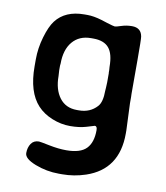

<svg xmlns="http://www.w3.org/2000/svg" viewBox="-79 -548 712 823"><g transform="rotate(10 277.0 -136.5)"><path d="M158.7 -202.6Q158.7 -144 185.5 -108.4Q212.4 -72.8 261.2 -72.8H270.5Q318.4 -72.8 348.6 -106Q366.7 -125.5 366.7 -175.3Q367.7 -185.1 367.7 -189.5L368.7 -212.9V-250.5L368.2 -255.4V-264.6Q367.2 -274.4 367.2 -278.8Q367.2 -335.9 345.7 -361.3Q324.2 -386.7 277.8 -386.7H268.1Q216.8 -386.7 187.5 -352.1Q158.2 -317.4 158.2 -256.8L157.2 -247.1V-227.1Q158.7 -212.4 158.7 -202.6ZM485.4 -9.3Q485.4 147 348.6 192.9Q298.8 209.5 247.1 209.5H232.9Q178.7 209.5 129.2 190.2Q79.6 170.9 79.6 146.5Q79.6 122.1 91.1 105.2Q102.5 88.4 125 88.4Q130.4 88.4 171.1 96.7Q211.9 105 246.6 105Q307.6 105 333.5 78.1Q359.4 51.3 359.4 -2Q359.4 -19.5 349.1 -19.5L313.5 -8.8Q283.7 0 244.1 0Q204.6 0 166 -15.6Q127 -31.2 101.6 -58.6Q50.3 -113.8 50.3 -225.6Q50.3 -226.6 50.3 -227.5V-255.9Q50.3 -304.7 64.7 -354Q79.1 -403.3 98.1 -428.2Q139.2 -481.9 222.2 -481.9H235.4Q262.7 -481.9 298.3 -471.2L322.8 -463.4Q354 -453.6 359.4 -453.6Q364.7 -453.6 386.5 -460.7Q408.2 -467.8 432.1 -467.8Q471.7 -467.8 478 -430.7Q480 -419.4 480 -327.6V-181.6L480.5 -168Q480.5 -154.3 480.5 -140.6L485.4 -22.5Z"/></g></svg>

Font: Averia Sans Libre
Style: Bold
Weight: 700
Version: Version 1.002